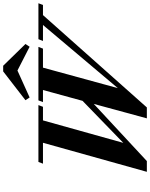

<svg xmlns="http://www.w3.org/2000/svg" viewBox="110 -1032 934 1194"><g transform="rotate(-90 577.0 -435.0)"><path d="M900.4 -743.7 883.3 -717.8 735.4 -793.5 567.9 -717.8 550.8 -743.7 730 -882.3H765.1ZM105.5 11.2 286.1 -634.8H156.2L167 -663.1H520.5L509.8 -634.8H425.3L285.6 -135.3L546.9 -388.7L614.3 -634.8H539.1L549.8 -663.1H882.3L871.6 -634.8H753.4L626 -169.4L1018.6 -634.8H919.4L930.2 -663.1H1153.8L1143.1 -634.8H1080.1L505.9 11.2H438L527.8 -318.8L172.4 11.2Z"/></g></svg>

Font: Elstob
Style: Bold Italic
Weight: 700
Italic angle: -20°
Designer: Peter S. Baker
Version: Version 1.015